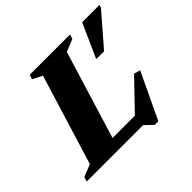

<svg xmlns="http://www.w3.org/2000/svg" viewBox="-204 -875 1121 1121"><g transform="rotate(-45 357.0 -314.0)"><path d="M418.5 -617 229.5 0H-34.5L-26 -28L50.5 -59L222 -617.5L162 -648L171 -676H504L495 -648ZM408.5 -44 606.5 -250 645.5 -238.5 510 47H480L431.5 0H97L121 -73H468.5ZM510 -466 604.5 -676.5H747L742 -659L575 -466Z"/></g></svg>

Font: Newsreader 16pt 16pt ExtraBold
Style: Italic
Weight: 800
Italic angle: -17°
Version: Version 1.003